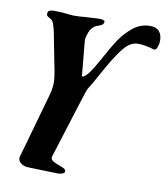

<svg xmlns="http://www.w3.org/2000/svg" viewBox="-81 -506 749 858"><g transform="rotate(10 293.0 -76.5)"><path d="M586 -382Q586 -371 585 -366Q582 -351 578 -343.5Q574 -336 566 -336Q525 -349 492 -349Q459 -349 431.5 -317Q404 -285 369 -224L345 -181Q323 -140 305 -112Q297 -94 290 -70L201 213Q197 225 208.5 233Q220 241 248 251Q259 255 264.5 259Q270 263 270 270Q270 276 260 280Q250 284 241 284Q221 284 171 282Q123 280 106 280Q84 280 69.5 268Q55 256 59 240L140 -47Q151 -83 151 -112Q151 -134 145 -165L112 -334Q106 -362 100.5 -375Q95 -388 80 -395Q72 -399 69.5 -403.5Q67 -408 69 -417Q72 -429 98 -429Q133 -429 161 -425Q179 -423 184 -423Q214 -423 241 -426Q250 -426 269.5 -427.5Q289 -429 307 -429Q316 -429 322.5 -425.5Q329 -422 326 -415Q324 -408 319 -405Q314 -402 307.5 -399.5Q301 -397 298 -396Q272 -387 261 -353Q254 -332 255 -320L269 -171Q269 -169 269.5 -165.5Q270 -162 272 -162Q292 -162 337 -244Q368 -302 392.5 -340.5Q417 -379 452.5 -408Q488 -437 531 -437Q560 -437 573 -421.5Q586 -406 586 -382ZM331 -163 326 -155Z"/></g></svg>

Font: EB Garamond ExtraBold
Style: Italic
Weight: 800
Italic angle: -17.2°
Designer: Georg Duffner and Octavio Pardo
Foundry: Georg Duffner
Version: Version 1.000